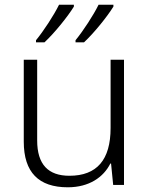

<svg xmlns="http://www.w3.org/2000/svg" viewBox="-20 -786 636 816"><path d="M462 -758V-766H399C377 -721 333 -654 301 -615V-606H337C380 -646 437 -717 462 -758ZM294 -758V-766H231C209 -721 165 -654 133 -615V-606H169C212 -646 269 -717 294 -758ZM507 -532H450V-242C450 -107 392 -39 275 -39C185 -39 138 -87 138 -189V-532H81V-184C81 -53 145 10 268 10C359 10 420 -33 449 -91H452L461 0H507Z"/></svg>

Font: Noto Sans Devanagari UI Light
Style: Regular
Weight: 300
Designer: Jelle Bosma - Monotype Design Team
Foundry: Monotype Imaging Inc.
Version: Version 2.004